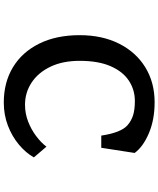

<svg xmlns="http://www.w3.org/2000/svg" viewBox="71 -910 857 1040"><g transform="rotate(90 500.0 -390.5)"><path d="M833 -145Q809 -102 764.5 -64.5Q720 -27 661.5 -4.5Q603 18 536 18Q427 18 345 -31.5Q263 -81 217 -173.5Q171 -266 171 -393Q171 -515 217 -606.5Q263 -698 345 -748.5Q427 -799 535 -799Q629 -799 702 -768Q775 -737 809 -691L781 -510H715Q699 -617 659 -652Q635 -673 604.5 -682.5Q574 -692 528 -692Q467 -692 417.5 -659.5Q368 -627 339 -560.5Q310 -494 310 -393Q310 -301 342 -234.5Q374 -168 428 -132.5Q482 -97 548 -97Q595 -97 638 -113.5Q681 -130 716.5 -156.5Q752 -183 775 -213Z"/></g></svg>

Font: RocknRoll One
Style: Regular
Weight: 400
Designer: Fontworks Inc.
Foundry: Fontworks Inc.
Version: Version 1.100